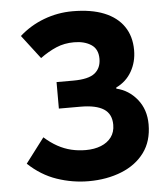

<svg xmlns="http://www.w3.org/2000/svg" viewBox="-54 -804 750 866"><g transform="rotate(-5 321.0 -371.0)"><path d="M313 14Q240 14 169.5 -10Q99 -34 41 -89L126 -201Q155 -175 185 -158.5Q215 -142 246.5 -134.5Q278 -127 312 -127Q351 -127 381 -139Q411 -151 428 -174Q445 -197 445 -230Q445 -279 410 -301.5Q375 -324 305 -324H207V-444H282Q352 -444 380.5 -467Q409 -490 409 -532Q409 -576 378.5 -596Q348 -616 301 -616Q257 -616 220.5 -600.5Q184 -585 147 -558L65 -665Q114 -709 176.5 -732.5Q239 -756 306 -756Q391 -756 449 -732.5Q507 -709 537.5 -664.5Q568 -620 568 -557Q568 -504 543.5 -461Q519 -418 473 -396V-391Q529 -378 566.5 -331.5Q604 -285 604 -218Q604 -142 566 -90.5Q528 -39 461.5 -12.5Q395 14 313 14Z"/></g></svg>

Font: Noto Sans SC ExtraBold
Style: Regular
Weight: 800
Designer: Ryoko NISHIZUKA 西塚涼子 (kana, bopomofo & ideographs); Paul D. Hunt (Latin, Greek & Cyrillic); Sandoll Communications 산돌커뮤니
Foundry: Adobe
Version: Version 2.004-H2;hotconv 1.0.118;makeotfexe 2.5.65603